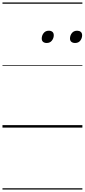

<svg xmlns="http://www.w3.org/2000/svg" viewBox="-20 -1030 685 1550"><path d="M357 -683Q339 -683 328 -692Q317 -701 317 -719Q317 -743 332 -762.5Q347 -782 374 -782Q392 -782 403 -773Q414 -764 414 -745Q414 -722 399 -702.5Q384 -683 357 -683ZM586 -683Q568 -683 556.5 -692Q545 -701 545 -719Q545 -743 560 -762.5Q575 -782 603 -782Q620 -782 631.5 -773Q643 -764 643 -745Q643 -722 628.5 -702.5Q614 -683 586 -683ZM0 490H645V500H0ZM0 -20H645V0H0ZM0 -505H645V-500H0ZM0 -1010H645V-1000H0Z"/></svg>

Font: Playwrite MX Guides
Style: Regular
Weight: 400
Designer: Veronika Burian, José Scaglione
Foundry: TypeTogether
Version: Version 1.003